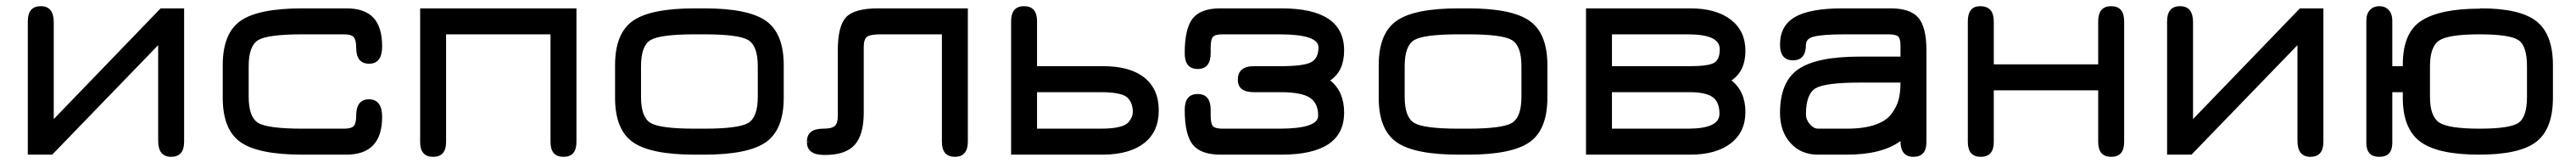

<svg xmlns="http://www.w3.org/2000/svg" viewBox="-20 -494 8340 527"><path d="M500 -467H576V-36Q576 13 534 13Q492 13 492 -39V-348L149 6H70V-425Q70 -474 112 -474Q154 -474 154 -422V-109Z M1101 6H960Q816 6 758.5 -34.5Q701 -75 701 -178V-283Q701 -386 758.5 -426.5Q816 -467 960 -467H1101Q1160 -467 1188.5 -437Q1217 -407 1217 -344Q1217 -288 1175 -288Q1133 -288 1133 -340Q1133 -365 1125 -374Q1117 -383 1094 -383H960Q847 -383 816 -364.5Q785 -346 785 -280V-181Q785 -115 816 -96.5Q847 -78 960 -78H1094Q1117 -78 1125 -86.5Q1133 -95 1133 -120Q1133 -173 1175 -173Q1217 -172 1217 -116Q1217 6 1101 6Z M1340 -35V-467H1846V-35Q1846 13 1804 13Q1762 13 1762 -35V-383H1424V-35Q1424 13 1382 13Q1340 13 1340 -35Z M2259 6H2230Q2086 6 2028.5 -34.5Q1971 -75 1971 -178V-283Q1971 -386 2028.5 -426.5Q2086 -467 2230 -467H2259Q2402 -467 2459.5 -426.5Q2517 -386 2517 -283V-178Q2517 -75 2459.5 -34.5Q2402 6 2259 6ZM2230 -78H2259Q2371 -78 2402 -96.5Q2433 -115 2433 -181V-280Q2433 -346 2402 -364.5Q2371 -383 2259 -383H2230Q2117 -383 2086 -364.5Q2055 -346 2055 -280V-181Q2055 -115 2086 -96.5Q2117 -78 2230 -78Z M3113 -467V-37Q3113 13 3071 13Q3029 13 3029 -36V-383H2831Q2797 -383 2786.5 -375Q2776 -367 2776 -342V-130Q2776 -58 2746.5 -25.5Q2717 7 2651 7H2648Q2592 7 2592 -35H2598V-36H2592Q2592 -78 2645 -78Q2672 -78 2682 -86.5Q2692 -95 2692 -118V-331Q2692 -410 2719 -438.5Q2746 -467 2823 -467Z M3552 6H3253V-425Q3253 -474 3295 -474Q3337 -474 3337 -425V-280H3552Q3638 -280 3684.5 -243Q3731 -206 3731 -137Q3731 -69 3684.5 -32Q3638 5 3552 6ZM3337 -78H3543Q3617 -78 3634 -100Q3647 -116 3647 -132Q3647 -159 3632 -176Q3615 -196 3543 -196H3337Z M4125 -196H4039Q3987 -196 3987 -236Q3987 -280 4039 -280H4125Q4199 -280 4223.5 -292.5Q4248 -305 4248 -341Q4248 -383 4121 -383H3938Q3914 -383 3906.5 -375Q3899 -367 3899 -340V-322Q3899 -271 3857 -271Q3815 -271 3815 -322Q3815 -402 3841 -434.5Q3867 -467 3931 -467H4128Q4331 -467 4331 -331Q4331 -264 4286 -234Q4331 -198 4331 -130Q4331 6 4128 6H3931Q3867 6 3841 -26.5Q3815 -59 3815 -139Q3815 -190 3857 -190Q3899 -190 3899 -139V-121Q3899 -94 3906.5 -86Q3914 -78 3938 -78H4121Q4247 -78 4247 -120Q4247 -161 4219.5 -178.5Q4192 -196 4125 -196Z M4731 6H4702Q4558 6 4500.5 -34.5Q4443 -75 4443 -178V-283Q4443 -386 4500.5 -426.5Q4558 -467 4702 -467H4731Q4874 -467 4931.5 -426.5Q4989 -386 4989 -283V-178Q4989 -75 4931.5 -34.5Q4874 6 4731 6ZM4702 -78H4731Q4843 -78 4874 -96.5Q4905 -115 4905 -181V-280Q4905 -346 4874 -364.5Q4843 -383 4731 -383H4702Q4589 -383 4558 -364.5Q4527 -346 4527 -280V-181Q4527 -115 4558 -96.5Q4589 -78 4702 -78Z M5114 6V-467H5451Q5535 -467 5582.5 -430.5Q5630 -394 5630 -330Q5630 -264 5585 -234Q5630 -198 5630 -132Q5630 -67 5582.5 -30.5Q5535 6 5451 6ZM5444 -383H5198V-280H5448Q5509 -280 5528 -290.5Q5547 -301 5547 -335Q5547 -383 5444 -383ZM5448 -196H5198V-78H5444Q5546 -78 5546 -126Q5546 -164 5524 -180Q5502 -196 5448 -196Z M6001 -311H6132V-347Q6132 -369 6124.5 -376Q6117 -383 6093 -383H5952Q5878 -383 5849 -375Q5826 -368 5826 -350Q5826 -299 5784 -299Q5742 -299 5742 -350Q5742 -411 5790.5 -439Q5839 -467 5945 -467H6100Q6164 -467 6190 -436.5Q6216 -406 6216 -331V-35Q6216 13 6174 13Q6132 13 6132 -38Q6072 6 5958 6H5865Q5810 6 5776 -31.5Q5742 -69 5742 -129Q5742 -229 5801 -270Q5860 -311 6001 -311ZM5958 -78Q6013 -78 6049.5 -90.5Q6086 -103 6103 -126Q6120 -149 6126 -172Q6132 -195 6132 -227H6001Q5888 -227 5857 -208.5Q5826 -190 5826 -124Q5826 -107 5838.5 -92.5Q5851 -78 5865 -78Z M6434 -202V-35Q6434 13 6392 13Q6350 13 6350 -35V-425Q6350 -474 6390 -474Q6434 -474 6434 -425V-286H6772V-425Q6772 -474 6814 -474Q6856 -474 6856 -425V-35Q6856 13 6814 13Q6772 13 6772 -35V-202Z M7425 -467H7501V-36Q7501 13 7459 13Q7417 13 7417 -39V-348L7074 6H6995V-425Q6995 -474 7037 -474Q7079 -474 7079 -422V-109Z M7724 -196V-32Q7724 13 7682 13Q7640 13 7640 -32V-428Q7640 -449 7651.5 -461.5Q7663 -474 7682 -474Q7701 -474 7712.5 -461.5Q7724 -449 7724 -428V-280H7758V-285Q7758 -389 7819 -427.5Q7880 -466 8007 -466L8010 -467Q8138 -467 8191 -425Q8244 -383 8244 -283V-178Q8244 -77 8190 -35.5Q8136 6 8005 6Q7871 6 7814.5 -36Q7758 -78 7758 -178V-196ZM7846 -280V-181Q7846 -117 7876.5 -97.5Q7907 -78 8006 -78Q8104 -78 8132 -96.5Q8160 -115 8160 -181V-280Q8160 -346 8132 -364.5Q8104 -383 8006 -383Q7907 -383 7876.5 -363.5Q7846 -344 7846 -280Z"/></svg>

Font: Jura
Style: Bold
Weight: 700
Designer: Daniel Johnson, Alexei Vanyashin
Foundry: Daniel Johnson
Version: Version 5.103